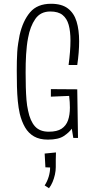

<svg xmlns="http://www.w3.org/2000/svg" viewBox="-20 -732 498 1019"><path d="M69 -356Q69 -382 69.5 -407.5Q70 -433 71.5 -456.5Q73 -480 76.5 -502Q80 -524 84 -545Q101 -621 139.5 -666.5Q178 -712 251 -712Q308 -712 340.5 -687Q373 -662 386.5 -617.5Q400 -573 400 -513Q400 -484 397.5 -452.5Q395 -421 390 -387H344Q349 -425 351.5 -457Q354 -489 354 -517Q354 -566 344.5 -600Q335 -634 312 -652.5Q289 -671 247 -671Q195 -671 167.5 -631.5Q140 -592 129 -531Q125 -511 122.5 -488.5Q120 -466 118.5 -442.5Q117 -419 116.5 -395Q116 -371 116 -347Q116 -306 117 -269.5Q118 -233 120.5 -202Q123 -171 129 -145Q140 -90 165.5 -61.5Q191 -33 239 -33Q283 -33 307 -49Q331 -65 341 -93.5Q351 -122 351 -161Q351 -175 350 -190.5Q349 -206 347 -223L250 -219V-259L390 -258L394 0H369L361 -49Q347 -29 318.5 -10Q290 9 234 9Q190 9 160.5 -8Q131 -25 113 -56Q95 -87 85 -128Q78 -159 74.5 -195.5Q71 -232 70 -273Q69 -314 69 -356ZM240 267 217 252Q231 231 238.5 205.5Q246 180 246 157L221 156L217 83L277 77Q276 97 276 116Q276 135 276 155Q276 174 271.5 194.5Q267 215 259 234Q251 253 240 267Z"/></svg>

Font: Truculenta ExtraLight
Style: Regular
Weight: 250
Version: Version 1.002